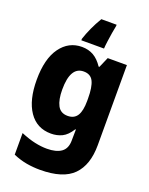

<svg xmlns="http://www.w3.org/2000/svg" viewBox="-182 -857 926 1194"><g transform="rotate(20 281.5 -260.5)"><path d="M203 -610Q215 -647 233 -686.5Q251 -726 275 -766H376V-758Q371 -735 366.5 -706Q362 -677 358 -648.5Q354 -620 353 -600H203ZM236 245Q191 245 147.5 237.5Q104 230 57 210V67Q110 89 152 98Q194 107 231 107Q293 107 326.5 83Q360 59 360 5V-4Q360 -22 360.5 -36Q361 -50 361 -67H357Q329 -22 296 -6Q263 10 223 10Q129 10 77.5 -65.5Q26 -141 26 -275Q26 -414 80 -488.5Q134 -563 222 -563Q265 -563 298.5 -544Q332 -525 360 -483H365L395 -552H522V-22Q522 109 455 177Q388 245 236 245ZM283 -129Q326 -129 346 -160.5Q366 -192 366 -258V-274Q366 -350 348 -386.5Q330 -423 284 -423Q196 -423 196 -272Q196 -205 216 -167Q236 -129 283 -129Z"/></g></svg>

Font: Noto Sans Mono SemiCondensed Black
Style: Regular
Weight: 900
Width: 4
Designer: Monotype Design Team
Foundry: Monotype Imaging Inc.
Version: Version 2.014; ttfautohint (v1.8.4.7-5d5b)